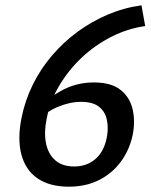

<svg xmlns="http://www.w3.org/2000/svg" viewBox="-20 -690 566 722"><path d="M333 -380Q399 -380 434 -351.5Q469 -323 479 -278Q489 -233 479 -183Q467 -126 434.5 -82Q402 -38 352.5 -13Q303 12 239 12Q167 12 121.5 -19Q76 -50 60.5 -108.5Q45 -167 61 -247Q74 -312 103 -371Q132 -430 175 -480.5Q218 -531 271 -570Q324 -609 385 -635Q446 -661 512 -670L526 -592Q461 -583 399.5 -552Q338 -521 287.5 -473.5Q237 -426 202 -366.5Q167 -307 155 -241Q145 -192 153 -151.5Q161 -111 187.5 -87.5Q214 -64 259 -64Q308 -64 341 -94Q374 -124 383 -181Q388 -214 381 -243Q374 -272 351 -289.5Q328 -307 285 -307Q243 -307 198.5 -288.5Q154 -270 120 -235L106 -266Q151 -315 208 -347.5Q265 -380 333 -380Z"/></svg>

Font: Ysabeau Office SemiBold
Style: Italic
Weight: 600
Italic angle: -12°
Designer: Christian Thalmann (Catharsis Fonts)
Version: Version 2.001;gftools[0.9.30]; featfreeze: tnum,lnum,ss02